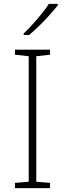

<svg xmlns="http://www.w3.org/2000/svg" viewBox="-20 -970 334 990"><path d="M238 0H57V-27L128 -33V-680L57 -688V-714H238V-688L167 -680V-33L238 -27ZM278 -942Q261 -921 236.5 -893.5Q212 -866 184 -838.5Q156 -811 131 -790H102V-797Q123 -817 148 -844.5Q173 -872 195.5 -900Q218 -928 232 -950H278Z"/></svg>

Font: Noto Sans Lao Looped ExtraLight
Style: Regular
Weight: 200
Designer: Mark Frömberg, Ben Mitchell
Foundry: The Fontpad Ltd
Version: Version 1.002; ttfautohint (v1.8.4.7-5d5b)